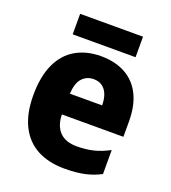

<svg xmlns="http://www.w3.org/2000/svg" viewBox="-133 -815 822 924"><g transform="rotate(20 278.0 -353.0)"><path d="M284 -559Q357 -559 409.5 -530Q462 -501 489.5 -445.5Q517 -390 517 -309V-231H202Q203 -174 233 -142.5Q263 -111 321 -111Q368 -111 406.5 -120.5Q445 -130 486 -152V-29Q448 -9 405 0.5Q362 10 302 10Q221 10 162.5 -21Q104 -52 72.5 -115Q41 -178 41 -271Q41 -367 70.5 -431Q100 -495 155 -527Q210 -559 284 -559ZM289 -443Q253 -443 230 -418Q207 -393 204 -338H369Q369 -370 360 -393.5Q351 -417 333 -430Q315 -443 289 -443ZM441 -716V-611H119V-716Z"/></g></svg>

Font: Noto Sans Khmer SemiCondensed ExtraBold
Style: Regular
Weight: 800
Width: 4
Designer: Danh Hong and the Monotype Design Team
Foundry: Monotype Imaging Inc.
Version: Version 2.004